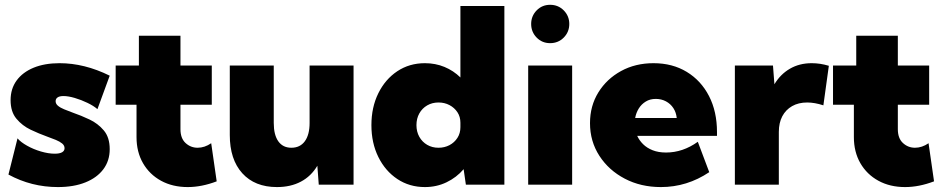

<svg xmlns="http://www.w3.org/2000/svg" viewBox="-20 -757 3863 787"><path d="M14.6 -41.5 51.8 -189.9Q64.9 -174.3 91.1 -159.7Q117.2 -145 147.9 -136Q178.7 -127 204.6 -127Q224.1 -127 234.4 -132.8Q244.6 -138.7 244.6 -149.4Q244.6 -160.6 234.9 -168.7Q225.1 -176.8 208.7 -183.6Q192.4 -190.4 171.4 -197.8Q140.1 -209 105.7 -225.3Q71.3 -241.7 47.4 -270.3Q23.4 -298.8 23.4 -346.7Q23.4 -393.1 48.1 -427Q72.8 -460.9 117.9 -479.5Q163.1 -498 224.1 -498Q326.2 -498 429.7 -446.8L379.4 -309.6Q363.8 -323.2 338.4 -335.4Q313 -347.7 286.4 -355.5Q259.8 -363.3 240.2 -363.3Q224.1 -363.3 216.1 -357.7Q208 -352.1 208 -342.3Q208 -331.5 217.5 -323.5Q227.1 -315.4 243.4 -308.8Q259.8 -302.2 279.3 -294.9Q312 -283.7 346.7 -267.3Q381.3 -251 405.5 -222.4Q429.7 -193.8 429.7 -145.5Q429.7 -98.1 403.6 -63.2Q377.4 -28.3 329.8 -9.3Q282.2 9.8 217.3 9.8Q108.9 9.8 14.6 -41.5Z M868.2 -13.7Q806.6 9.8 749.5 9.8Q687.5 9.8 640.1 -16.1Q592.8 -42 566.2 -88.1Q539.6 -134.3 539.6 -194.8V-327.6H454.1V-488.3H549.3V-610.4H719.7V-488.3H848.1V-327.6H719.7V-227.5Q719.7 -189.9 740.7 -170.7Q761.7 -151.4 790 -151.4Q818.8 -151.4 845.7 -169.9Z M1429.2 0H1286.6L1280.8 -77.6Q1255.4 -34.7 1213.4 -12.5Q1171.4 9.8 1115.2 9.8Q1024.4 9.8 973.1 -46.9Q921.9 -103.5 921.9 -203.6V-488.3H1102.1V-252.9Q1102.1 -204.1 1120.8 -177.7Q1139.6 -151.4 1174.3 -151.4Q1210 -151.4 1229.5 -178Q1249 -204.6 1249 -252.9V-488.3H1429.2Z M2047.4 0H1889.6L1880.4 -63.5Q1851.1 -29.3 1810.3 -9.8Q1769.5 9.8 1721.7 9.8Q1658.2 9.8 1608.6 -23.2Q1559.1 -56.2 1530.8 -113.5Q1502.4 -170.9 1502.4 -244.1Q1502.4 -317.4 1530.8 -374.8Q1559.1 -432.1 1608.6 -465.1Q1658.2 -498 1721.7 -498Q1764.6 -498 1801.8 -482.7Q1838.9 -467.3 1867.2 -439.5V-732.4H2047.4ZM1777.3 -151.4Q1802.2 -151.4 1822.5 -162.1Q1842.8 -172.9 1855 -191.9Q1867.2 -210.9 1867.2 -235.8V-253.9Q1867.2 -278.3 1855 -296.9Q1842.8 -315.4 1822.5 -326.2Q1802.2 -336.9 1777.3 -336.9Q1751.5 -336.9 1731 -325Q1710.4 -313 1698.7 -292Q1687 -271 1687 -244.1Q1687 -217.3 1698.7 -196.3Q1710.4 -175.3 1731 -163.3Q1751.5 -151.4 1777.3 -151.4Z M2234.9 -580.1Q2202.1 -580.1 2179.7 -603Q2157.2 -626 2157.2 -658.7Q2157.2 -691.4 2179.7 -714.4Q2202.1 -737.3 2234.9 -737.3Q2268.1 -737.3 2290.8 -714.4Q2313.5 -691.4 2313.5 -658.7Q2313.5 -626 2290.8 -603Q2268.1 -580.1 2234.9 -580.1ZM2325.2 0H2145V-488.3H2325.2Z M2887.2 -51.3Q2795.9 9.8 2689 9.8Q2606.4 9.8 2540.8 -24.7Q2475.1 -59.1 2436.8 -118.4Q2398.4 -177.7 2398.4 -252.4Q2398.4 -322.8 2432.6 -378.2Q2466.8 -433.6 2525.6 -465.8Q2584.5 -498 2658.7 -498Q2736.3 -498 2794.9 -462.4Q2853.5 -426.8 2886.2 -363.3Q2918.9 -299.8 2918.9 -215.8V-200.2H2591.8Q2600.6 -181.2 2616.2 -165.8Q2631.8 -150.4 2655.3 -141.1Q2678.7 -131.8 2710 -131.8Q2778.8 -131.8 2840.3 -175.8ZM2583.5 -273.4H2753.9Q2751.5 -296.4 2740 -314Q2728.5 -331.5 2709.7 -341.6Q2690.9 -351.6 2668 -351.6Q2644.5 -351.6 2627 -340.8Q2609.4 -330.1 2598.4 -312.5Q2587.4 -294.9 2583.5 -273.4Z M3172.4 0H2992.2V-488.3H3148.4L3154.3 -411.6Q3178.7 -452.6 3217.8 -475.3Q3256.8 -498 3307.1 -498Q3324.2 -498 3341.8 -495.4Q3359.4 -492.7 3377.4 -487.3L3355 -325.2Q3319.3 -336.9 3288.6 -336.9Q3252.9 -336.9 3226.8 -322Q3200.7 -307.1 3186.5 -280.3Q3172.4 -253.4 3172.4 -216.3Z M3808.6 -13.7Q3747.1 9.8 3689.9 9.8Q3627.9 9.8 3580.6 -16.1Q3533.2 -42 3506.6 -88.1Q3480 -134.3 3480 -194.8V-327.6H3394.5V-488.3H3489.7V-610.4H3660.2V-488.3H3788.6V-327.6H3660.2V-227.5Q3660.2 -189.9 3681.2 -170.7Q3702.1 -151.4 3730.5 -151.4Q3759.3 -151.4 3786.1 -169.9Z"/></svg>

Font: Kumbh Sans Black
Style: Regular
Weight: 900
Version: Version 1.005